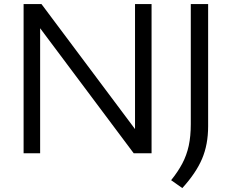

<svg xmlns="http://www.w3.org/2000/svg" viewBox="-20 -760 1149 952"><path d="M97 0V-740H185.5L649.5 -120V-740H731.5V0H643L179 -620V0ZM884 172.5 828.5 133.5Q862 92 883.8 51Q905.5 10 915.8 -37.2Q926 -84.5 926 -145V-740H1012V-134Q1012 -43.5 982 27.2Q952 98 884 172.5Z"/></svg>

Font: Encode Sans Expanded Expanded
Style: Regular
Weight: 400
Width: 7
Designer: Multiple Designers
Foundry: Impallari Type
Version: Version 3.000; ttfautohint (v1.8.3) -l 8 -r 50 -G 200 -x 14 